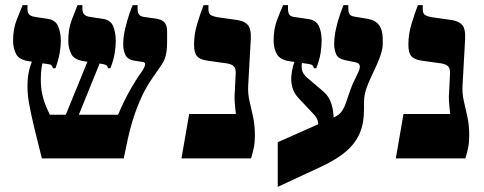

<svg xmlns="http://www.w3.org/2000/svg" viewBox="-20 -617 1885 748"><path d="M143 0Q124 -75 112 -125.5Q100 -176 93.5 -212.5Q87 -249 87 -280Q87 -325 97 -356Q107 -387 119 -421L157 -407Q154 -401 150 -388.5Q146 -376 142.5 -356.5Q139 -337 139 -309Q139 -272 145.5 -245.5Q152 -219 160 -201Q168 -183 174 -170H440Q453 -201 466 -227Q479 -253 491.5 -274.5Q504 -296 515 -313L535 -342Q545 -358 545.5 -366.5Q546 -375 533 -376L501 -381Q476 -386 468 -404Q460 -422 460 -444Q460 -473 467.5 -504.5Q475 -536 483.5 -561.5Q492 -587 497 -597H516V-584Q516 -568 521.5 -560.5Q527 -553 541 -551L584 -545Q609 -542 620 -530.5Q631 -519 631 -495V-450Q631 -431 628.5 -414.5Q626 -398 621 -386Q616 -374 609 -364L574 -313Q550 -279 531.5 -239Q513 -199 498.5 -153Q484 -107 473 -52L462 0ZM213 -113 340 -424 387 -416 264 -113ZM187 -351Q184 -359 180 -363Q176 -367 161 -368L96 -378Q55 -383 43 -406Q31 -429 31 -458Q31 -505 45 -539.5Q59 -574 68 -597H87V-583Q87 -570 92.5 -562Q98 -554 117 -551L163 -544Q196 -540 206.5 -514.5Q217 -489 217 -458Q217 -437 212.5 -410.5Q208 -384 196 -351ZM401 -351Q399 -360 393 -363.5Q387 -367 371 -369L311 -378Q270 -383 258 -406Q246 -429 246 -458Q246 -505 259.5 -539.5Q273 -574 282 -597H301V-583Q301 -570 307 -562Q313 -554 331 -551L378 -544Q411 -540 421 -514.5Q431 -489 431 -458Q431 -437 427 -410.5Q423 -384 410 -351Z M687 0 717 -173H899Q898 -182 896.5 -195Q895 -208 894 -225.5Q893 -243 895 -265L898 -326Q900 -349 891.5 -358Q883 -367 864 -370L786 -381Q759 -385 747.5 -398Q736 -411 736 -443Q736 -483 747.5 -521.5Q759 -560 773 -597H792V-582Q792 -566 799 -560Q806 -554 827 -550L904 -539Q932 -535 945.5 -520Q959 -505 957 -464L947 -285Q945 -253 952 -223.5Q959 -194 966 -161.5Q973 -129 973 -89Q973 -63 969 -42.5Q965 -22 958 0Z M1062 111V-63L1283 -161Q1301 -169 1310.5 -182Q1320 -195 1326.5 -213Q1333 -231 1339.5 -251Q1346 -271 1355 -292L1376 -336Q1383 -351 1381.5 -361Q1380 -371 1366 -374L1323 -383Q1298 -388 1290 -405Q1282 -422 1282 -445Q1282 -474 1289 -505Q1296 -536 1305 -561.5Q1314 -587 1318 -597H1337V-584Q1337 -569 1342 -561.5Q1347 -554 1362 -552L1410 -544Q1442 -539 1456.5 -519.5Q1471 -500 1471 -466V-443Q1471 -432 1467 -417Q1463 -402 1457.5 -388Q1452 -374 1448 -365L1424 -313Q1420 -304 1413.5 -289Q1407 -274 1402.5 -255.5Q1398 -237 1398 -217V-188Q1398 -136 1381 -97Q1364 -58 1328 -27Q1292 4 1232 32ZM1220 -129Q1220 -139 1218 -146Q1216 -153 1212 -159.5Q1208 -166 1203 -171L1142 -236Q1125 -254 1119 -276.5Q1113 -299 1115 -321Q1117 -343 1122 -360.5Q1127 -378 1132 -386L1158 -380Q1154 -366 1156 -348Q1158 -330 1178 -313L1237 -263Q1256 -247 1265 -227.5Q1274 -208 1277 -187.5Q1280 -167 1280 -149ZM1203 -351Q1201 -359 1197.5 -362.5Q1194 -366 1181 -368L1111 -378Q1072 -383 1059 -405.5Q1046 -428 1046 -459Q1046 -505 1060 -541Q1074 -577 1083 -597H1102V-583Q1102 -570 1106.5 -561Q1111 -552 1132 -550L1180 -543Q1211 -539 1222 -516Q1233 -493 1233 -458Q1233 -437 1229 -410.5Q1225 -384 1212 -351Z M1522 0 1552 -173H1734Q1733 -182 1731.5 -195Q1730 -208 1729 -225.5Q1728 -243 1730 -265L1733 -326Q1735 -349 1726.5 -358Q1718 -367 1699 -370L1621 -381Q1594 -385 1582.5 -398Q1571 -411 1571 -443Q1571 -483 1582.5 -521.5Q1594 -560 1608 -597H1627V-582Q1627 -566 1634 -560Q1641 -554 1662 -550L1739 -539Q1767 -535 1780.5 -520Q1794 -505 1792 -464L1782 -285Q1780 -253 1787 -223.5Q1794 -194 1801 -161.5Q1808 -129 1808 -89Q1808 -63 1804 -42.5Q1800 -22 1793 0Z"/></svg>

Font: Frank Ruhl Libre ExtraBold
Style: Regular
Weight: 800
Designer: Yanek Iontef
Foundry: Fontef
Version: Version 6.003;gftools[0.9.30]